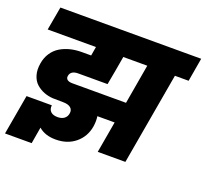

<svg xmlns="http://www.w3.org/2000/svg" viewBox="-138 -905 1238 1157"><g transform="rotate(20 481.0 -326.5)"><path d="M282.2 -335.9H627L670.9 -589.8H517.1L501 -497.1L483.9 -403.8H295.9Q248.5 -403.8 242.2 -369.1Q239.3 -353 250 -344.5Q260.7 -335.9 282.2 -335.9ZM567.9 0 603 -201.2H492.2Q497.1 -170.4 491.2 -133.8Q479.5 -66.4 429 -24.7Q378.4 17.1 303.2 17.1Q234.9 17.1 193.8 -19L175.8 86.9H4.9L49.8 -168.9H211.9Q209 -142.6 223.9 -128.2Q238.8 -113.8 268.1 -113.8Q294.4 -113.8 310.8 -126.2Q327.1 -138.7 330.1 -160.2Q334 -183.1 318.1 -196.5Q302.2 -210 268.1 -210Q228 -210 203.1 -210.9Q172.4 -212.9 145.3 -223.4Q118.2 -233.9 95.9 -253.7Q73.7 -273.4 63.7 -306.9Q53.7 -340.3 61 -382.8Q67.4 -421.9 87.2 -451.2Q106.9 -480.5 135.7 -497.8Q164.6 -515.1 199 -523.7Q233.4 -532.2 272.9 -532.2H332L341.8 -589.8H32.2L59.1 -740.2H961.9L936 -589.8H848.1L745.1 0Z"/></g></svg>

Font: Poppins ExtraBold
Style: Italic
Weight: 800
Italic angle: -10°
Designer: Ninad Kale (Devanagari), Jonny Pinhorn (Latin)
Foundry: Indian Type Foundry
Version: Version 3.200;PS 1.000;hotconv 16.6.54;makeotf.lib2.5.65590